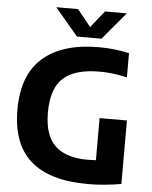

<svg xmlns="http://www.w3.org/2000/svg" viewBox="-62 -1000 837 1060"><g transform="rotate(5 356.5 -470.0)"><path d="M464.5 8.5Q253.5 8.5 147.8 -83.8Q42 -176 42 -368.5Q42 -559.5 150 -654.5Q258 -749.5 461.5 -749.5Q548.5 -749.5 628.5 -731V-597Q551.5 -615.5 476 -615.5Q340.5 -615.5 275.8 -558Q211 -500.5 211 -366Q211 -240 271 -182.5Q331 -125 452 -125Q475 -125 498 -126.5V-360H649.5V-8Q601.5 0 555.8 4.2Q510 8.5 464.5 8.5ZM334 -797.5 206.5 -949H327.5L402 -856L476.5 -949H597.5L470 -797.5Z"/></g></svg>

Font: Encode Sans
Style: Bold
Weight: 700
Designer: Multiple Designers
Foundry: Impallari Type
Version: Version 3.002; ttfautohint (v1.8.3) -l 8 -r 50 -G 200 -x 14 